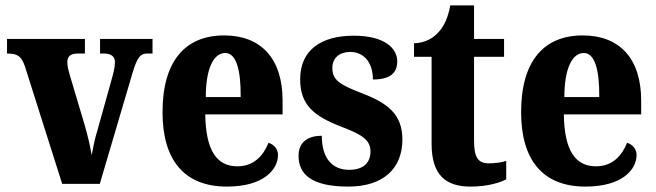

<svg xmlns="http://www.w3.org/2000/svg" viewBox="-20 -680 2425 710"><path d="M72 -435 210 0H349L470 -410C487 -467 499 -482 523 -482H544V-536H350V-482H366C394 -482 405 -468 405 -451C405 -432 401 -417 395 -394L340 -197C330 -166 324 -132 319 -106C314 -138 305 -176 293 -218L237 -406C233 -420 229 -435 229 -450C229 -470 239 -482 267 -482H294V-536H6V-482C46 -482 59 -472 72 -435Z M819 10C955 10 1008 -53 1008 -107C1008 -130 992 -146 973 -152C953 -103 918 -65 858 -65C781 -65 741 -124 739 -257H1025V-308C1025 -466 943 -549 809 -549C664 -549 581 -453 581 -265C581 -91 659 10 819 10ZM870 -321H741C741 -427 770 -484 813 -484C853 -484 871 -423 870 -321Z M1268 10C1400 10 1468 -59 1468 -164C1468 -262 1408 -301 1314 -337C1233 -368 1209 -386 1209 -429C1209 -466 1236 -488 1275 -488C1323 -488 1359 -452 1359 -386C1421 -386 1449 -409 1449 -453C1449 -501 1403 -548 1288 -548C1169 -548 1090 -496 1090 -387C1090 -291 1141 -250 1246 -210C1319 -182 1350 -162 1350 -120C1350 -82 1328 -52 1271 -52C1210 -52 1170 -93 1170 -178C1123 -178 1084 -158 1084 -104C1084 -37 1130 10 1268 10Z M1720 10C1786 10 1832 -6 1852 -17V-85C1834 -79 1810 -76 1787 -76C1745 -76 1733 -102 1733 -161V-470H1844V-536H1733V-660H1645C1637 -615 1622 -584 1605 -565C1588 -544 1557 -521 1511 -520V-470H1576V-148C1576 -31 1630 10 1720 10Z M2145 10C2281 10 2334 -53 2334 -107C2334 -130 2318 -146 2299 -152C2279 -103 2244 -65 2184 -65C2107 -65 2067 -124 2065 -257H2351V-308C2351 -466 2269 -549 2135 -549C1990 -549 1907 -453 1907 -265C1907 -91 1985 10 2145 10ZM2196 -321H2067C2067 -427 2096 -484 2139 -484C2179 -484 2197 -423 2196 -321Z"/></svg>

Font: Noto Serif Sinhala Condensed ExtraBold
Style: Regular
Weight: 800
Width: 3
Designer: Jelle Bosma - Monotype Design Team
Foundry: Monotype Imaging Inc.
Version: Version 2.007